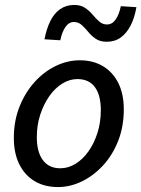

<svg xmlns="http://www.w3.org/2000/svg" viewBox="-20 -745 572 777"><path d="M215 12Q160 12 120 -12Q80 -36 58 -80.5Q36 -125 36 -186Q36 -256 59 -313.5Q82 -371 120 -413Q158 -455 205.5 -478Q253 -501 303 -501Q357 -501 397 -477Q437 -453 459 -408.5Q481 -364 481 -303Q481 -233 458.5 -175.5Q436 -118 397.5 -76Q359 -34 311.5 -11Q264 12 215 12ZM224 -64Q256 -64 285.5 -82Q315 -100 338 -132.5Q361 -165 374.5 -207.5Q388 -250 388 -299Q388 -360 364 -392.5Q340 -425 293 -425Q262 -425 232.5 -407Q203 -389 180 -356.5Q157 -324 143 -281.5Q129 -239 129 -190Q129 -130 153.5 -97Q178 -64 224 -64ZM412 -576Q385 -576 367.5 -588Q350 -600 337 -616Q324 -632 310.5 -644Q297 -656 279 -656Q259 -656 245 -636Q231 -616 224 -582L160 -586Q168 -628 183.5 -659.5Q199 -691 223.5 -708Q248 -725 280 -725Q307 -725 324.5 -713Q342 -701 355 -685.5Q368 -670 381.5 -658Q395 -646 413 -646Q434 -646 448 -666Q462 -686 469 -720L532 -716Q525 -674 509 -642.5Q493 -611 469 -593.5Q445 -576 412 -576Z"/></svg>

Font: Source Sans 3 Medium
Style: Italic
Weight: 500
Italic angle: -11°
Designer: Paul D. Hunt
Foundry: Adobe
Version: Version 3.052;hotconv 1.1.0;makeotfexe 2.6.0